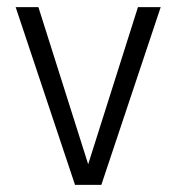

<svg xmlns="http://www.w3.org/2000/svg" viewBox="-20 -520 496 540"><path d="M88 -500 228 -58 368 -500H432L265 0H191L24 -500Z"/></svg>

Font: Epunda Sans Light
Style: Regular
Weight: 300
Designer: Simon Atzbach
Foundry: typofactur
Version: Version 2.204; ttfautohint (v1.8.4.7-5d5b)